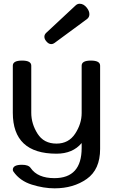

<svg xmlns="http://www.w3.org/2000/svg" viewBox="-20 -816 606 1031"><path d="M255.4 -579.1Q241.2 -579.1 229 -593.8Q218.3 -606 218.3 -618.7Q218.3 -630.4 228 -639.6L385.7 -786.6Q395.5 -795.9 407.7 -795.9Q430.2 -795.9 447.3 -772.9Q460 -756.3 460 -739.7Q460 -723.1 446.8 -713.4L272.9 -585.4Q264.6 -579.1 255.4 -579.1ZM517.6 -16.1Q517.6 94.2 446 144.8Q374.5 195.3 272.9 195.3Q214.4 195.3 150.6 175.3Q86.9 155.3 52.2 105.5Q48.8 100.6 48.8 95.7Q48.8 68.8 98.1 68.8Q132.8 68.8 144.5 85.9Q182.1 140.6 272 140.6Q418.5 140.6 418.5 -21.5V-47.9Q370.6 9.3 283.2 9.3Q48.8 9.3 48.8 -210.4V-463.4Q48.8 -490.7 98.6 -490.7Q147.9 -490.7 147.9 -463.4V-210.4Q147.9 -151.4 181.6 -98.1Q215.3 -44.9 283.2 -44.9Q348.6 -44.9 383.5 -98.1Q418.5 -151.4 418.5 -209V-463.4Q418.5 -490.7 467.8 -490.7Q517.6 -490.7 517.6 -463.4Z"/></svg>

Font: Gayathri
Style: Bold
Weight: 700
Designer: Binoy Dominic <binoy.domenic@gmail.com>
Foundry: SMC
Version: Version 1.000